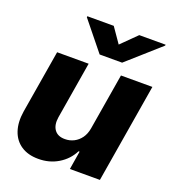

<svg xmlns="http://www.w3.org/2000/svg" viewBox="-141 -882 894 995"><g transform="rotate(20 306.0 -384.0)"><path d="M386.7 -235.4 438.5 -545.9H611.8L521 0H355.5L372.1 -101.6H366.2Q341.3 -51.8 292.2 -22.2Q243.2 7.3 182.1 6.8Q126 6.8 87.9 -18.6Q49.8 -43.9 34.2 -90.1Q18.6 -136.2 28.3 -197.8L86.4 -545.9H260.3L208 -231.4Q201.2 -187.5 219.7 -161.9Q238.3 -136.2 278.3 -136.7Q304.2 -136.7 326.9 -148.2Q349.6 -159.7 365.5 -181.6Q381.3 -203.6 386.7 -235.4ZM315.4 -774.9 372.6 -692.4 456.1 -774.9H601.6L600.6 -769.5L421.4 -610.4H297.4L168.9 -769.5L169.9 -774.9Z"/></g></svg>

Font: Inter Tight ExtraBold
Style: Italic
Weight: 800
Italic angle: -9.39999°
Designer: Rasmus Andersson
Foundry: rsms
Version: Version 3.004